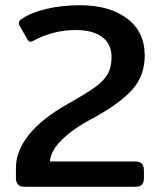

<svg xmlns="http://www.w3.org/2000/svg" viewBox="-20 -715 615 735"><path d="M41 -34V-73Q41 -137 90.5 -199Q140 -261 239 -317Q310 -357 343 -380.5Q376 -404 391.5 -430.5Q407 -457 407 -496Q407 -547 371 -573.5Q335 -600 270 -600Q223 -600 181.5 -588.5Q140 -577 110 -560Q100 -555 97 -555Q91 -555 85 -564L57 -613Q52 -621 52 -627Q52 -635 61 -641Q96 -666 156 -680.5Q216 -695 287 -695Q398 -695 466 -644.5Q534 -594 534 -502Q534 -425 486.5 -372Q439 -319 337 -263Q262 -224 218 -181Q174 -138 171 -97H495Q515 -97 523 -88.5Q531 -80 531 -61V-34Q531 -16 523 -8Q515 0 495 0H74Q41 0 41 -34Z"/></svg>

Font: Mitr
Style: Regular
Weight: 400
Designer: Thanarat Vachiruckul
Foundry: Cadson Demak
Version: Version 1.002